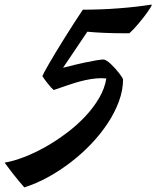

<svg xmlns="http://www.w3.org/2000/svg" viewBox="-109 -725 676 830"><path d="M544.9 -705.1Q546.9 -705.1 546.9 -703.1Q546.9 -700.7 542 -692.9Q537.1 -685.1 529.3 -673.8Q521.5 -662.6 511.2 -649.4Q501 -636.2 490.2 -623.5Q479.5 -610.8 469 -599.6Q458.5 -588.4 450.2 -581.1Q416.5 -581.1 389.6 -581.5Q362.8 -582 341.1 -583Q319.3 -584 301.5 -585.2Q283.7 -586.4 268.6 -587.9L163.6 -432.1Q220.7 -446.8 255.1 -454.1Q289.6 -461.4 307.9 -464.4Q326.2 -467.3 331.8 -467.5Q337.4 -467.8 337.9 -467.8Q343.8 -467.8 352.5 -462.2Q361.3 -456.5 370.6 -447.8Q379.9 -439 389.4 -428.5Q398.9 -418 406.2 -408.4Q413.6 -398.9 418.2 -391.4Q422.9 -383.8 422.9 -380.9Q422.9 -335.4 405.3 -287.4Q387.7 -239.3 357.2 -192.9Q326.7 -146.5 285.4 -103Q244.1 -59.6 196.5 -23.2Q148.9 13.2 97.7 41.3Q46.4 69.3 -3.9 85Q-14.6 73.2 -28.1 56.9Q-41.5 40.5 -54 24.7Q-66.4 8.8 -75.9 -4.2Q-85.4 -17.1 -88.9 -22Q-50.8 -28.3 -5.1 -45.9Q40.5 -63.5 86.9 -89.6Q133.3 -115.7 178 -149.2Q222.7 -182.6 258.8 -220.9Q294.9 -259.3 319.3 -301Q343.8 -342.8 350.6 -385.7Q330.1 -388.2 306.9 -386Q283.7 -383.8 260.3 -378.7Q236.8 -373.5 214.8 -366.7Q192.9 -359.9 174.3 -353.5Q155.8 -347.2 142.3 -342.3Q128.9 -337.4 123 -335.9Q118.7 -339.4 111.3 -347.4Q104 -355.5 96.7 -364.7Q89.4 -374 83 -382.8Q76.7 -391.6 74.2 -396Q75.7 -400.4 83.3 -414.6Q90.8 -428.7 103 -449.7Q115.2 -470.7 131.3 -497.6Q147.5 -524.4 166.5 -554.9Q185.5 -585.4 206.3 -617.9Q227.1 -650.4 249 -683.1Q286.6 -683.1 325.9 -684.6Q365.2 -686 403.8 -689Q442.4 -691.9 478.3 -696Q514.2 -700.2 544.9 -705.1Z"/></svg>

Font: Yesteryear
Style: Regular
Weight: 400
Designer: Astigmatic (AOETI)
Foundry: Astigmatic (AOETI)
Version: Version 1.000